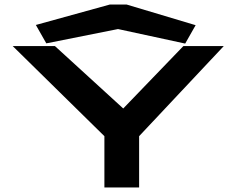

<svg xmlns="http://www.w3.org/2000/svg" viewBox="-20 -826 1040 846"><path d="M440 0V-226L36 -623H222L523 -348L788 -623H966L593 -226V0ZM184 -635 138 -716 464 -806H538L842 -715L796 -634L500 -698Z"/></svg>

Font: Inconsolata UltraExpanded Black
Style: Regular
Weight: 900
Width: 9
Monospace: yes
Designer: Raph Levien, Cyreal, Brenton Simpson
Foundry: Raph Levien, Cyreal, Google
Version: Version 3.001; ttfautohint (v1.8.2.53-6de2)